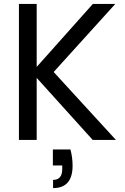

<svg xmlns="http://www.w3.org/2000/svg" viewBox="-20 -717 639 984"><path d="M574 0H455L168 -318V0H77V-697H168V-374L456 -697H571L255 -348ZM341 49Q352 90 352 132Q352 247 252 247V205Q299 205 299 149V131H251V49Z"/></svg>

Font: MSTAGE
Style: Regular
Weight: 400
Designer: Ninad Kale (Devanagari), Jonny Pinhorn (Latin)
Foundry: Indian Type Foundry
Version: 4.004